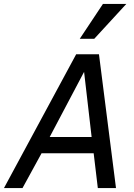

<svg xmlns="http://www.w3.org/2000/svg" viewBox="-43 -950 679 970"><path d="M-22.9 0 341.8 -675.8H457L543 0H451.2L430.2 -175.8H167L70.8 0ZM208 -257.8H419.9L381.8 -586.9ZM433.1 -753.9H359.9L477.1 -930.2H595.2Z"/></svg>

Font: Clear Sans
Style: Italic
Weight: 400
Italic angle: -12°
Foundry: Intel Corporation
Version: Version 1.00